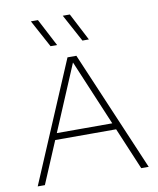

<svg xmlns="http://www.w3.org/2000/svg" viewBox="-88 -868 771 937"><g transform="rotate(-10 297.5 -399.5)"><path d="M22.5 0 275 -595H319L572.5 0H535.5L292 -577.5H302L58 0ZM135 -208 145 -240H450L459 -208ZM361 -663 287.5 -799H322.5L393 -663ZM203 -663 129.5 -799H164.5L235.5 -663Z"/></g></svg>

Font: Encode Sans SC SemiExpanded Thin
Style: Regular
Weight: 250
Width: 6
Designer: Multiple Designers
Foundry: Impallari Type
Version: Version 3.002